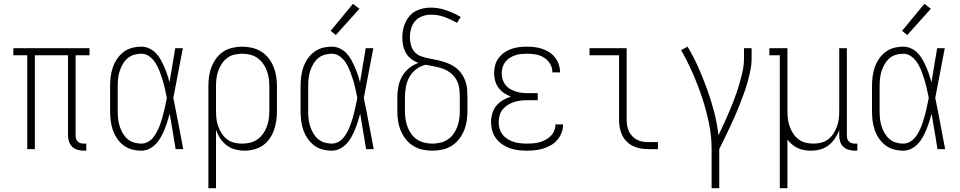

<svg xmlns="http://www.w3.org/2000/svg" viewBox="-20 -783 5040 1008"><path d="M420 8Q404 8 387.5 3.5Q371 -1 359.5 -12Q348 -23 342.5 -39Q337 -55 337 -71V-493H163V0H123V-493H50V-530H450V-493H377V-71Q377 -63 379.5 -54.5Q382 -46 388 -40Q394 -34 402.5 -31.5Q411 -29 420 -29H433V8Z M722 8Q697 8 672.5 1.5Q648 -5 628 -20.5Q608 -36 594 -57Q580 -78 572 -101.5Q564 -125 561 -150Q558 -175 558 -200V-330Q558 -355 561 -380Q564 -405 572 -428.5Q580 -452 594 -473Q608 -494 628 -509.5Q648 -525 672.5 -531.5Q697 -538 722 -538Q743 -538 763 -529Q783 -520 798 -504.5Q813 -489 823.5 -470Q834 -451 842.5 -431.5Q851 -412 858 -391.5Q865 -371 870 -351Q878 -396 885 -440.5Q892 -485 900 -530H940Q927 -465 915 -399.5Q903 -334 890 -269Q904 -202 916.5 -134.5Q929 -67 942 0H902Q894 -47 886.5 -93.5Q879 -140 871 -186Q865 -165 858.5 -144Q852 -123 843.5 -102.5Q835 -82 824.5 -63Q814 -44 799 -28Q784 -12 764 -2Q744 8 722 8ZM722 -29Q740 -29 756.5 -38Q773 -47 784.5 -61.5Q796 -76 804.5 -92.5Q813 -109 819.5 -126.5Q826 -144 831 -161.5Q836 -179 840.5 -197Q845 -215 848.5 -233Q852 -251 856 -269Q851 -292 846 -315.5Q841 -339 834 -362Q827 -385 818.5 -407.5Q810 -430 797.5 -450.5Q785 -471 765.5 -486Q746 -501 722 -501Q702 -501 682.5 -495Q663 -489 648.5 -476Q634 -463 624 -445.5Q614 -428 608 -409Q602 -390 600 -370Q598 -350 598 -330V-200Q598 -180 600 -160Q602 -140 608 -121Q614 -102 624 -84.5Q634 -67 648.5 -54Q663 -41 682.5 -35Q702 -29 722 -29Z M1074 205V-330Q1074 -356 1077.5 -381.5Q1081 -407 1090.5 -431.5Q1100 -456 1115.5 -477Q1131 -498 1152.5 -512Q1174 -526 1199.5 -532Q1225 -538 1251 -538Q1277 -538 1303 -532Q1329 -526 1351 -512.5Q1373 -499 1389.5 -478Q1406 -457 1416 -432.5Q1426 -408 1430 -382Q1434 -356 1434 -330V-200Q1434 -175 1430.5 -149.5Q1427 -124 1418.5 -100Q1410 -76 1395.5 -55Q1381 -34 1360 -19.5Q1339 -5 1314 1.5Q1289 8 1264 8Q1239 8 1214.5 1.5Q1190 -5 1170 -20Q1150 -35 1136 -56.5Q1122 -78 1114 -101V205ZM1251 -29Q1272 -29 1293 -34Q1314 -39 1331 -51Q1348 -63 1360.5 -80Q1373 -97 1380.5 -117Q1388 -137 1391 -158Q1394 -179 1394 -200V-330Q1394 -351 1391 -372Q1388 -393 1380.5 -413Q1373 -433 1360.5 -450Q1348 -467 1331 -479Q1314 -491 1293 -496Q1272 -501 1251 -501Q1230 -501 1209.5 -496Q1189 -491 1172.5 -478.5Q1156 -466 1144.5 -448.5Q1133 -431 1126 -411.5Q1119 -392 1116.5 -371.5Q1114 -351 1114 -330V-200Q1114 -179 1116.5 -158.5Q1119 -138 1126 -118.5Q1133 -99 1144.5 -81.5Q1156 -64 1172.5 -51.5Q1189 -39 1209.5 -34Q1230 -29 1251 -29Z M1722 8Q1697 8 1672.5 1.5Q1648 -5 1628 -20.5Q1608 -36 1594 -57Q1580 -78 1572 -101.5Q1564 -125 1561 -150Q1558 -175 1558 -200V-330Q1558 -355 1561 -380Q1564 -405 1572 -428.5Q1580 -452 1594 -473Q1608 -494 1628 -509.5Q1648 -525 1672.5 -531.5Q1697 -538 1722 -538Q1743 -538 1763 -529Q1783 -520 1798 -504.5Q1813 -489 1823.5 -470Q1834 -451 1842.5 -431.5Q1851 -412 1858 -391.5Q1865 -371 1870 -351Q1878 -396 1885 -440.5Q1892 -485 1900 -530H1940Q1927 -465 1915 -399.5Q1903 -334 1890 -269Q1904 -202 1916.5 -134.5Q1929 -67 1942 0H1902Q1894 -47 1886.5 -93.5Q1879 -140 1871 -186Q1865 -165 1858.5 -144Q1852 -123 1843.5 -102.5Q1835 -82 1824.5 -63Q1814 -44 1799 -28Q1784 -12 1764 -2Q1744 8 1722 8ZM1722 -29Q1740 -29 1756.5 -38Q1773 -47 1784.5 -61.5Q1796 -76 1804.5 -92.5Q1813 -109 1819.5 -126.5Q1826 -144 1831 -161.5Q1836 -179 1840.5 -197Q1845 -215 1848.5 -233Q1852 -251 1856 -269Q1851 -292 1846 -315.5Q1841 -339 1834 -362Q1827 -385 1818.5 -407.5Q1810 -430 1797.5 -450.5Q1785 -471 1765.5 -486Q1746 -501 1722 -501Q1702 -501 1682.5 -495Q1663 -489 1648.5 -476Q1634 -463 1624 -445.5Q1614 -428 1608 -409Q1602 -390 1600 -370Q1598 -350 1598 -330V-200Q1598 -180 1600 -160Q1602 -140 1608 -121Q1614 -102 1624 -84.5Q1634 -67 1648.5 -54Q1663 -41 1682.5 -35Q1702 -29 1722 -29ZM1743 -599 1716 -621 1833 -763 1867 -737Z M2250 8Q2224 8 2198 2.5Q2172 -3 2149.5 -17Q2127 -31 2110.5 -52Q2094 -73 2084 -97Q2074 -121 2070 -147.5Q2066 -174 2066 -200V-273Q2066 -301 2071.5 -329Q2077 -357 2091 -382Q2105 -407 2127.5 -425Q2150 -443 2177 -453Q2157 -460 2139.5 -473Q2122 -486 2111.5 -504.5Q2101 -523 2096.5 -544Q2092 -565 2092 -586Q2092 -606 2096 -626.5Q2100 -647 2108.5 -665.5Q2117 -684 2130.5 -699.5Q2144 -715 2162 -724.5Q2180 -734 2200 -738.5Q2220 -743 2241 -743Q2283 -743 2323 -729Q2363 -715 2399 -694L2379 -663Q2348 -681 2314 -693.5Q2280 -706 2244 -706Q2220 -706 2197.5 -698Q2175 -690 2160 -673Q2145 -656 2138.5 -633Q2132 -610 2132 -587Q2132 -566 2137.5 -546Q2143 -526 2156.5 -510.5Q2170 -495 2189.5 -488Q2209 -481 2229 -477Q2249 -473 2269 -469Q2289 -465 2308.5 -459Q2328 -453 2346.5 -444Q2365 -435 2380.5 -421.5Q2396 -408 2407 -390.5Q2418 -373 2424.5 -353.5Q2431 -334 2432.5 -313.5Q2434 -293 2434 -273V-200Q2434 -174 2430 -147.5Q2426 -121 2416 -97Q2406 -73 2389.5 -52Q2373 -31 2350.5 -17Q2328 -3 2302 2.5Q2276 8 2250 8ZM2250 -29Q2271 -29 2292 -34Q2313 -39 2330.5 -50.5Q2348 -62 2360.5 -79.5Q2373 -97 2380.5 -117Q2388 -137 2391 -158Q2394 -179 2394 -200V-273Q2394 -296 2391 -319.5Q2388 -343 2376.5 -363.5Q2365 -384 2346.5 -399Q2328 -414 2306 -422Q2284 -430 2261 -434Q2238 -438 2215 -443Q2188 -437 2165.5 -420Q2143 -403 2129.5 -379Q2116 -355 2111 -327.5Q2106 -300 2106 -273V-200Q2106 -179 2109 -158Q2112 -137 2119.5 -117Q2127 -97 2139.5 -79.5Q2152 -62 2169.5 -50.5Q2187 -39 2208 -34Q2229 -29 2250 -29Z M2747 8Q2724 8 2701.5 5.5Q2679 3 2657.5 -4.5Q2636 -12 2617 -25Q2598 -38 2584.5 -56Q2571 -74 2564.5 -96.5Q2558 -119 2558 -141Q2558 -164 2564.5 -187Q2571 -210 2585.5 -227.5Q2600 -245 2620 -257Q2640 -269 2662 -276Q2643 -283 2626 -294.5Q2609 -306 2597 -322.5Q2585 -339 2579.5 -359Q2574 -379 2574 -399Q2574 -420 2579.5 -440.5Q2585 -461 2597.5 -478Q2610 -495 2627.5 -507Q2645 -519 2664.5 -526Q2684 -533 2705 -535.5Q2726 -538 2747 -538Q2767 -538 2787.5 -535.5Q2808 -533 2827 -526.5Q2846 -520 2863.5 -509Q2881 -498 2893.5 -482Q2906 -466 2913 -446.5Q2920 -427 2920 -407Q2920 -406 2920 -405Q2920 -404 2920 -403H2880Q2880 -403 2880 -404Q2880 -405 2880 -405Q2880 -428 2867.5 -448.5Q2855 -469 2835.5 -481Q2816 -493 2793 -497Q2770 -501 2747 -501Q2731 -501 2715.5 -499.5Q2700 -498 2685 -493Q2670 -488 2656 -479Q2642 -470 2632.5 -457.5Q2623 -445 2618.5 -429.5Q2614 -414 2614 -399Q2614 -382 2618.5 -366.5Q2623 -351 2633 -338Q2643 -325 2657 -316.5Q2671 -308 2686.5 -303Q2702 -298 2718 -296Q2734 -294 2750 -294H2803V-257H2750Q2732 -257 2714 -255Q2696 -253 2679 -247.5Q2662 -242 2646.5 -232.5Q2631 -223 2619.5 -209Q2608 -195 2603 -177.5Q2598 -160 2598 -142Q2598 -124 2603 -107Q2608 -90 2619 -76Q2630 -62 2645.5 -52.5Q2661 -43 2677.5 -38Q2694 -33 2712 -31Q2730 -29 2747 -29Q2764 -29 2780.5 -30.5Q2797 -32 2813 -36.5Q2829 -41 2844 -49Q2859 -57 2871 -69Q2883 -81 2889.5 -96.5Q2896 -112 2896 -129Q2896 -129 2896 -129.5Q2896 -130 2896 -130H2936Q2936 -130 2936 -129.5Q2936 -129 2936 -128Q2936 -106 2928 -85.5Q2920 -65 2906 -48.5Q2892 -32 2873 -21Q2854 -10 2833 -3.5Q2812 3 2790.5 5.5Q2769 8 2747 8Z M3385 0Q3364 0 3343.5 -3.5Q3323 -7 3304 -16Q3285 -25 3270 -40Q3255 -55 3246 -74Q3237 -93 3233.5 -113.5Q3230 -134 3230 -155V-493H3075V-530H3270V-155Q3270 -139 3272.5 -123.5Q3275 -108 3281.5 -94Q3288 -80 3299 -68.5Q3310 -57 3324 -49.5Q3338 -42 3353.5 -39.5Q3369 -37 3385 -37H3434V0Z M3716 205V0Q3716 -69 3702 -136.5Q3688 -204 3666.5 -269Q3645 -334 3617.5 -397Q3590 -460 3556 -520L3590 -538Q3622 -484 3647 -427.5Q3672 -371 3693 -312.5Q3714 -254 3729.5 -194Q3745 -134 3752 -73Q3768 -105 3782.5 -137.5Q3797 -170 3811 -203Q3825 -236 3837.5 -269.5Q3850 -303 3860 -337Q3870 -371 3878 -406Q3886 -441 3886 -477V-530H3926V-477Q3926 -445 3919.5 -413.5Q3913 -382 3904.5 -351.5Q3896 -321 3885 -291Q3874 -261 3862.5 -231.5Q3851 -202 3838 -172.5Q3825 -143 3811.5 -114.5Q3798 -86 3784 -57Q3770 -28 3756 0V205Z M4074 205V-493H4019V-530H4114V-200Q4114 -179 4116.5 -158.5Q4119 -138 4126 -118.5Q4133 -99 4144.5 -81.5Q4156 -64 4172.5 -51.5Q4189 -39 4209 -34Q4229 -29 4250 -29Q4271 -29 4291 -34Q4311 -39 4327.5 -51.5Q4344 -64 4355.5 -81.5Q4367 -99 4374 -118.5Q4381 -138 4383.5 -158.5Q4386 -179 4386 -200V-530H4426V-71Q4426 -63 4428.5 -54.5Q4431 -46 4437 -40Q4443 -34 4451.5 -31.5Q4460 -29 4468 -29H4481V8H4468Q4452 8 4436 3.5Q4420 -1 4408 -12Q4396 -23 4391 -39Q4386 -55 4386 -71V-101Q4378 -78 4364 -57Q4350 -36 4330.5 -20.5Q4311 -5 4286.5 1.5Q4262 8 4237 8Q4219 8 4201.5 5Q4184 2 4168 -5.5Q4152 -13 4138.5 -24.5Q4125 -36 4114 -50V205Z M4722 8Q4697 8 4672.5 1.5Q4648 -5 4628 -20.5Q4608 -36 4594 -57Q4580 -78 4572 -101.5Q4564 -125 4561 -150Q4558 -175 4558 -200V-330Q4558 -355 4561 -380Q4564 -405 4572 -428.5Q4580 -452 4594 -473Q4608 -494 4628 -509.5Q4648 -525 4672.5 -531.5Q4697 -538 4722 -538Q4743 -538 4763 -529Q4783 -520 4798 -504.5Q4813 -489 4823.5 -470Q4834 -451 4842.5 -431.5Q4851 -412 4858 -391.5Q4865 -371 4870 -351Q4878 -396 4885 -440.5Q4892 -485 4900 -530H4940Q4927 -465 4915 -399.5Q4903 -334 4890 -269Q4904 -202 4916.5 -134.5Q4929 -67 4942 0H4902Q4894 -47 4886.5 -93.5Q4879 -140 4871 -186Q4865 -165 4858.5 -144Q4852 -123 4843.5 -102.5Q4835 -82 4824.5 -63Q4814 -44 4799 -28Q4784 -12 4764 -2Q4744 8 4722 8ZM4722 -29Q4740 -29 4756.5 -38Q4773 -47 4784.5 -61.5Q4796 -76 4804.5 -92.5Q4813 -109 4819.5 -126.5Q4826 -144 4831 -161.5Q4836 -179 4840.5 -197Q4845 -215 4848.5 -233Q4852 -251 4856 -269Q4851 -292 4846 -315.5Q4841 -339 4834 -362Q4827 -385 4818.5 -407.5Q4810 -430 4797.5 -450.5Q4785 -471 4765.5 -486Q4746 -501 4722 -501Q4702 -501 4682.5 -495Q4663 -489 4648.5 -476Q4634 -463 4624 -445.5Q4614 -428 4608 -409Q4602 -390 4600 -370Q4598 -350 4598 -330V-200Q4598 -180 4600 -160Q4602 -140 4608 -121Q4614 -102 4624 -84.5Q4634 -67 4648.5 -54Q4663 -41 4682.5 -35Q4702 -29 4722 -29ZM4743 -599 4716 -621 4833 -763 4867 -737Z"/></svg>

Font: Iosevka Slab Extralight
Style: Regular
Weight: 200
Monospace: yes
Designer: Belleve Invis
Foundry: Belleve Invis
Version: Version 11.1.1; ttfautohint (v1.8.3)